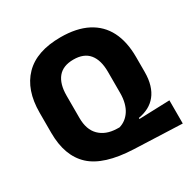

<svg xmlns="http://www.w3.org/2000/svg" viewBox="-155 -794 945 961"><g transform="rotate(-30 317.5 -313.0)"><path d="M632 27 355 16Q186.5 9 112.5 -59.5Q38.5 -128 38.5 -262V-378Q38.5 -509.5 108.8 -581.2Q179 -653 317.5 -653Q409.5 -653 471.5 -621Q533.5 -589 564.8 -527.8Q596 -466.5 596 -378.5V-292Q596 -250 586.2 -217.8Q576.5 -185.5 558.2 -162.8Q540 -140 514 -126.2Q488 -112.5 455.5 -107V-101L632 -107ZM331.5 -115 348 -114.5Q367.5 -120 383.5 -132Q399.5 -144 411.5 -162Q423.5 -180 430.2 -205.2Q437 -230.5 437 -262.5V-384.5Q437 -452 407.5 -488Q378 -524 317.5 -524Q257 -524 227.5 -488Q198 -452 198 -384.5V-255.5Q198 -188 234 -152.5Q270 -117 331.5 -115Z"/></g></svg>

Font: Anek Latin Medium
Style: Bold
Weight: 700
Version: Version 1.003